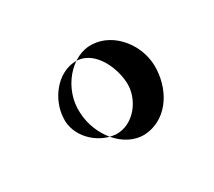

<svg xmlns="http://www.w3.org/2000/svg" viewBox="-70 -525 606 543"><g transform="rotate(-30 233.0 -253.5)"><path d="M95 -262C98 -320 143 -380 202 -383C260 -386 296 -318 300 -261C304 -204 258 -144 200 -147C140 -152 90 -206 95 -262ZM143 -251C146 -174 204 -103 272 -106C340 -110 388 -172 392 -250C396 -327 338 -398 270 -401C202 -406 138 -330 143 -251Z"/></g></svg>

Font: pokerface
Style: Regular
Weight: 400
Version: Version 1